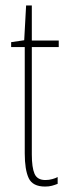

<svg xmlns="http://www.w3.org/2000/svg" viewBox="-20 -676 249 706"><path d="M147 -14Q160 -14 172.5 -17.5Q185 -21 192 -25V0Q182 4 171 7Q160 10 146 10Q100 10 85.5 -21Q71 -52 71 -112V-503H21V-521L69 -528L76 -656H97V-527H196V-503H97V-108Q97 -60 107 -37Q117 -14 147 -14Z"/></svg>

Font: Noto Sans Lao UI ExtCond Thin
Style: Regular
Weight: 100
Width: 2
Designer: Monotype Design Team
Foundry: Monotype Imaging Inc.
Version: Version 2.000; ttfautohint (v1.8.4.7-5d5b)